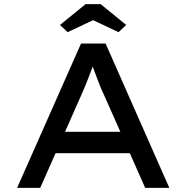

<svg xmlns="http://www.w3.org/2000/svg" viewBox="-20 -911 904 931"><path d="M63 0 373 -700H492L801 0H684L482 -456Q475 -469 466.5 -491Q458 -513 448.5 -537.5Q439 -562 430.5 -585.5Q422 -609 416 -626L444 -627Q436 -606 427.5 -583Q419 -560 410 -536.5Q401 -513 392 -491.5Q383 -470 375 -452L175 0ZM199 -168 240 -272H613L643 -168ZM308 -755 271 -790 395 -891H468L592 -790L555 -755L417 -820H446Z"/></svg>

Font: Lexend Giga
Style: Regular
Weight: 400
Designer: Bonnie Shaver-Troup, Thomas Jockin
Foundry: Lexend
Version: Version 1.007